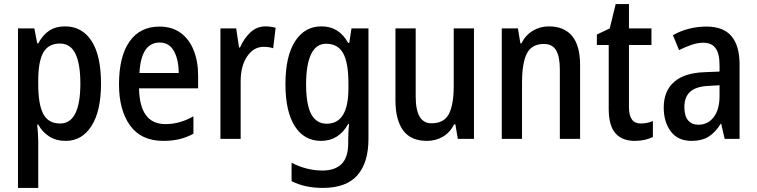

<svg xmlns="http://www.w3.org/2000/svg" viewBox="-20 -679 3703 939"><path d="M298 -550Q381 -550 427.5 -479Q474 -408 474 -270Q474 -136 427.5 -63Q381 10 301 10Q255 10 221 -11.5Q187 -33 167 -70H162Q164 -48 165.5 -26.5Q167 -5 167 11V240H68V-540H148L162 -467H167Q190 -509 221.5 -529.5Q253 -550 298 -550ZM273 -466Q217 -466 192 -422.5Q167 -379 167 -286V-266Q167 -169 191.5 -122Q216 -75 274 -75Q324 -75 348.5 -124.5Q373 -174 373 -270Q373 -366 349 -416Q325 -466 273 -466Z M760 -549Q821 -549 863 -518.5Q905 -488 927 -433.5Q949 -379 949 -308V-247H660Q663 -72 789 -72Q859 -72 926 -110V-25Q893 -7 857.5 1.5Q822 10 779 10Q670 10 616 -65.5Q562 -141 562 -266Q562 -403 613.5 -476Q665 -549 760 -549ZM761 -471Q670 -471 662 -322H854Q854 -386 831 -428.5Q808 -471 761 -471Z M1278 -550Q1304 -550 1328 -543L1316 -443Q1296 -450 1269 -450Q1221 -450 1189 -403.5Q1157 -357 1157 -281V0H1058V-540H1135L1149 -447H1154Q1173 -491 1204.5 -520.5Q1236 -550 1278 -550Z M1552 -550Q1595 -550 1627 -530.5Q1659 -511 1683 -469H1688L1699 -540H1782V0Q1782 116 1728 178Q1674 240 1558 240Q1471 240 1406 207V117Q1480 155 1557 155Q1618 155 1650.5 123Q1683 91 1683 20V5Q1683 -11 1684 -32.5Q1685 -54 1687 -73H1683Q1637 10 1550 10Q1468 10 1422 -61.5Q1376 -133 1376 -268Q1376 -404 1423 -477Q1470 -550 1552 -550ZM1575 -465Q1526 -465 1501.5 -414Q1477 -363 1477 -266Q1477 -168 1502 -121Q1527 -74 1578 -74Q1684 -74 1684 -247V-272Q1684 -373 1658 -419Q1632 -465 1575 -465Z M2298 -540V0H2219L2207 -71H2201Q2181 -31 2146 -10.5Q2111 10 2068 10Q1989 10 1951.5 -41.5Q1914 -93 1914 -188V-540H2013V-207Q2013 -76 2090 -76Q2152 -76 2175.5 -122Q2199 -168 2199 -259V-540Z M2664 -550Q2739 -550 2778 -503Q2817 -456 2817 -360V0H2718V-339Q2718 -401 2700 -432.5Q2682 -464 2640 -464Q2581 -464 2557 -418Q2533 -372 2533 -273V0H2434V-540H2513L2525 -467H2530Q2550 -507 2585.5 -528.5Q2621 -550 2664 -550Z M3113 -75Q3128 -75 3143.5 -78Q3159 -81 3173 -87V-9Q3155 0 3132.5 5Q3110 10 3084 10Q3023 10 2990 -27Q2957 -64 2957 -147V-459H2899V-510L2962 -540L2991 -659H3056V-540H3166V-459H3056V-155Q3056 -75 3113 -75Z M3435 -549Q3518 -549 3557.5 -502Q3597 -455 3597 -363V0H3524L3507 -74H3505Q3479 -32 3446 -11Q3413 10 3362 10Q3295 10 3260.5 -36.5Q3226 -83 3226 -153Q3226 -234 3277 -278.5Q3328 -323 3427 -326L3499 -329V-360Q3499 -417 3479.5 -443.5Q3460 -470 3420 -470Q3392 -470 3362.5 -460Q3333 -450 3301 -434L3271 -507Q3306 -527 3347.5 -538Q3389 -549 3435 -549ZM3446 -259Q3383 -256 3355 -230Q3327 -204 3327 -156Q3327 -111 3345.5 -90Q3364 -69 3396 -69Q3442 -69 3470.5 -106Q3499 -143 3499 -210V-262Z"/></svg>

Font: Noto Sans Lao UI Cond Med
Style: Regular
Weight: 500
Width: 3
Designer: Monotype Design Team
Foundry: Monotype Imaging Inc.
Version: Version 2.000; ttfautohint (v1.8.4.7-5d5b)